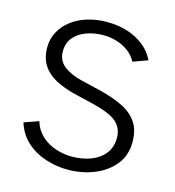

<svg xmlns="http://www.w3.org/2000/svg" viewBox="-104 -768 793 869"><g transform="rotate(15 292.5 -334.0)"><path d="M289 12Q240 12 189 -4Q138 -20 99 -54.5Q60 -89 43 -143L111 -167Q123 -127 151.5 -101Q180 -75 217.5 -62.5Q255 -50 293 -50Q342 -50 382 -65Q422 -80 446 -110Q470 -140 470 -185Q470 -229 439.5 -257Q409 -285 324 -306L231 -328Q181 -341 142 -361.5Q103 -382 81 -416Q59 -450 59 -499Q59 -538 76.5 -571.5Q94 -605 126 -629.5Q158 -654 200.5 -667Q243 -680 293 -680Q340 -680 383 -667.5Q426 -655 461.5 -628.5Q497 -602 517 -561L448 -536Q434 -563 409 -581.5Q384 -600 353.5 -609Q323 -618 292 -618Q248 -618 211.5 -604.5Q175 -591 153.5 -565Q132 -539 132 -500Q132 -456 165.5 -431Q199 -406 246 -395L342 -372Q402 -357 447 -335.5Q492 -314 517.5 -278Q543 -242 543 -184Q543 -122 508 -78.5Q473 -35 415.5 -11.5Q358 12 289 12Z"/></g></svg>

Font: Atkinson Hyperlegible Next Light
Style: Regular
Weight: 300
Designer: Elliott Scott, Megan Eiswerth, Linus Boman, Theodore Petrosky, Letters from Sweden
Foundry: Applied Design Works, Letters from Sweden
Version: Version 2.001